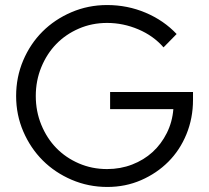

<svg xmlns="http://www.w3.org/2000/svg" viewBox="-20 -731 828 762"><path d="M746 -335Q746 -262 720 -198.5Q694 -135 648 -89Q602 -43 540 -16Q478 11 406 11Q331 11 264.5 -17.5Q198 -46 149.5 -94.5Q101 -143 72.5 -209Q44 -275 44 -350Q44 -425 72 -491Q100 -557 148.5 -605.5Q197 -654 263.5 -682.5Q330 -711 405 -711Q486 -711 558 -680.5Q630 -650 681 -596L629 -543Q589 -589 529 -614.5Q469 -640 405 -640Q345 -640 293 -617.5Q241 -595 203.5 -556.5Q166 -518 144 -464.5Q122 -411 122 -350Q122 -289 144 -235.5Q166 -182 203.5 -143.5Q241 -105 293 -82.5Q345 -60 405 -60Q458 -60 504.5 -78Q551 -96 585.5 -127.5Q620 -159 642 -203Q664 -247 668 -298H417V-366H746Z"/></svg>

Font: Red Hat Display
Style: Regular
Weight: 400
Designer: Pentagram / MCKL
Foundry: Pentagram / MCKL
Version: Version 1.003; Red Hat Display